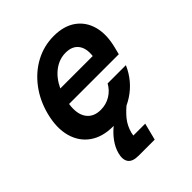

<svg xmlns="http://www.w3.org/2000/svg" viewBox="-200 -626 942 942"><g transform="rotate(-45 271.0 -155.0)"><path d="M224.2 10Q150.8 10 102.9 -24.2Q55 -58.3 38.3 -119.2Q21.7 -180 41.7 -259.2Q60.8 -334.2 103.8 -390.8Q146.7 -447.5 205.8 -478.8Q265 -510 332.5 -510Q402.5 -510 447.5 -477.9Q492.5 -445.8 507.9 -389.2Q523.3 -332.5 504.2 -257.5L495 -220.8H150Q140.8 -159.2 165 -124.6Q189.2 -90 240 -90Q276.7 -90 307.1 -108.3Q337.5 -126.7 355 -158.3H481.7Q447.5 -80 377.9 -35Q308.3 10 224.2 10ZM173.3 -305H398.3Q404.2 -355 382.5 -382.9Q360.8 -410.8 315.8 -410.8Q271.7 -410.8 234.2 -382.9Q196.7 -355 173.3 -305ZM211.7 200Q170 200 155.4 179.2Q140.8 158.3 150.8 120.8Q159.2 90 179.6 61.7Q200 33.3 228.8 10Q257.5 -13.3 287.5 -30H360.8Q323.3 -0.8 300 27.9Q276.7 56.7 266.7 94.2L263.3 111.7H345.8L323.3 200Z"/></g></svg>

Font: Funnel Sans SemiBold
Style: Italic
Weight: 600
Italic angle: -14.036°
Designer: NORD ID, Kristian Moeller
Foundry: Dicotype
Version: Version 1.000